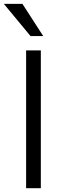

<svg xmlns="http://www.w3.org/2000/svg" viewBox="-37 -999 337 1019"><path d="M0 0ZM101.6 0V-731.4H179.7V0ZM-16.6 -978.5H82L192.4 -807.6H125Z"/></svg>

Font: Batunionen A1
Style: Regular
Weight: 400
Designer: HanYang I&C Co.,Ltd.
Foundry: HanYang I&C Co.,Ltd.
Version: Version 2.50; ttfautohint (v1.6)